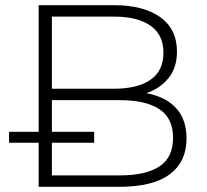

<svg xmlns="http://www.w3.org/2000/svg" viewBox="-20 -720 798 740"><path d="M129 0V-170H15V-212H129V-700H420Q533 -700 597.5 -654Q662 -608 662 -521Q662 -459 629.5 -419Q597 -379 544 -361Q619 -347 659 -303Q699 -259 699 -186Q699 -97 634.5 -48.5Q570 0 440 0ZM180 -44H441Q542 -44 594.5 -78.5Q647 -113 647 -189Q647 -264 594.5 -299Q542 -334 441 -334H180V-212H343V-170H180ZM180 -378H419Q510 -378 560 -412.5Q610 -447 610 -517Q610 -586 560 -621Q510 -656 419 -656H180Z"/></svg>

Font: Montserrat Light
Style: Regular
Weight: 300
Designer: Julieta Ulanovsky
Foundry: Julieta Ulanovsky
Version: Version 9.000; ttfautohint (v1.8.4.7-5d5b)